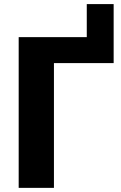

<svg xmlns="http://www.w3.org/2000/svg" viewBox="-20 -908 584 928"><path d="M529.3 -888.2V-603H240.7V0H70.3V-728.5H399.4V-888.2Z"/></svg>

Font: Lato-ExtraBold
Style: Regular
Weight: 500
Designer: Lukasz Dziedzic with Adam Twardoch and Botio Nikoltchev
Foundry: tyPoland Lukasz Dziedzic
Version: ""